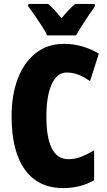

<svg xmlns="http://www.w3.org/2000/svg" viewBox="-20 -947 547 977"><path d="M320 -578Q270 -578 243 -518Q216 -458 216 -354Q216 -137 328 -137Q363 -137 395 -150Q427 -163 459 -182V-30Q391 10 301 10Q174 10 106.5 -84Q39 -178 39 -355Q39 -465 71 -548Q103 -631 163 -677.5Q223 -724 305 -724Q399 -724 483 -674L438 -534Q410 -554 381 -566Q352 -578 320 -578ZM220 -767Q212 -785 194 -813Q176 -841 156.5 -869Q137 -897 124 -913V-927H225Q240 -914 257 -896Q274 -878 293 -854Q333 -903 363 -927H462V-913Q448 -894 430 -867Q412 -840 395 -813.5Q378 -787 367 -767Z"/></svg>

Font: Noto Sans Gurmukhi ExtraCondensed Black
Style: Regular
Weight: 900
Width: 2
Designer: Jelle Bosma - Monotype Design Team
Foundry: Monotype Imaging Inc.
Version: Version 2.004; ttfautohint (v1.8.4.7-5d5b)